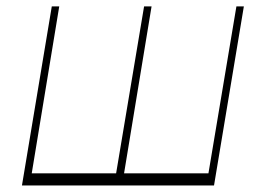

<svg xmlns="http://www.w3.org/2000/svg" viewBox="-20 -565 814 585"><path d="M137.8 -545.5H160.5L76.7 -36.9H333.8L419 -545.5H441.8L358 -36.9H615.1L700.3 -545.5H723L632.1 0H46.9Z"/></svg>

Font: Inter Thin  BETA
Style: Italic
Weight: 100
Italic angle: -9.39999°
Designer: Rasmus Andersson
Foundry: rsms
Version: Version 3.011;git-f93a4a705